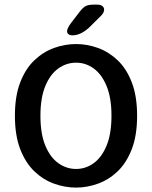

<svg xmlns="http://www.w3.org/2000/svg" viewBox="-20 -820 672 850"><path d="M317 10.5Q267.5 10.5 219.5 -6.8Q171.5 -24 132.2 -61.5Q93 -99 69.5 -159.8Q46 -220.5 46 -307.5Q46 -394.5 69.5 -455.2Q93 -516 132.2 -553.2Q171.5 -590.5 219.5 -607.8Q267.5 -625 317 -625Q365.5 -625 413.5 -607.8Q461.5 -590.5 500.8 -553.2Q540 -516 563.5 -455.2Q587 -394.5 587 -307.5Q587 -220.5 563.5 -159.8Q540 -99 500.8 -61.5Q461.5 -24 413.5 -6.8Q365.5 10.5 317 10.5ZM317 -72Q359.5 -72 395 -97.8Q430.5 -123.5 452 -175.8Q473.5 -228 473.5 -307.5Q473.5 -386.5 452 -438.8Q430.5 -491 395 -516.8Q359.5 -542.5 317 -542.5Q274 -542.5 238 -516.8Q202 -491 180.5 -438.8Q159 -386.5 159 -307.5Q159 -228 180.5 -175.8Q202 -123.5 238 -97.8Q274 -72 317 -72ZM299 -663.5Q290 -663.5 283.5 -668.2Q277 -673 277 -682Q277 -694.5 294 -717.5L328.5 -762.5Q344.5 -784 357 -791.8Q369.5 -799.5 394 -799.5H411.5Q425 -799.5 433 -793.2Q441 -787 441 -777Q441 -763 425 -748L373 -696.5Q353.5 -679.5 335.8 -671.5Q318 -663.5 299 -663.5Z"/></svg>

Font: Sono Medium
Style: Regular
Weight: 500
Designer: Tyler Finck
Foundry: Tyler Finck
Version: Version 2.112